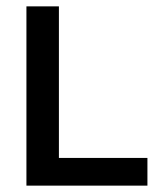

<svg xmlns="http://www.w3.org/2000/svg" viewBox="-20 -583 510 603"><path d="M63 -5V-563H165V-5ZM63 0V-87H443V0Z"/></svg>

Font: Darker Grotesque Light
Style: Bold
Weight: 700
Version: Version 1.000;gftools[0.9.28]